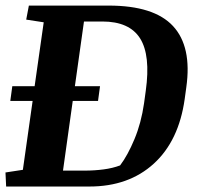

<svg xmlns="http://www.w3.org/2000/svg" viewBox="-20 -681 742 701"><path d="M24.9 -366.2H106.4L139.6 -599.6L75.7 -609.4L85.4 -660.6H376.5Q542.5 -660.6 611.8 -585.7Q681.2 -510.7 660.2 -362.3L654.3 -319.3Q632.8 -166.5 541.3 -83.3Q449.7 0 306.6 0H2.4L0 -51.3L63.5 -61L99.1 -312.5H17.6ZM289.6 -58.1Q324.7 -58.1 358.2 -62.5Q391.6 -66.9 418.5 -77.1Q446.3 -113.8 470.9 -172.9Q495.6 -231.9 505.9 -303.7L512.2 -349.6Q530.3 -479 491.5 -540.8Q452.6 -602.5 353.5 -602.5H286.6L253.4 -366.2H345.2L337.9 -312.5H245.6L210 -58.1Z"/></svg>

Font: Noticia Text
Style: Bold Italic
Weight: 700
Italic angle: -8°
Designer: JM Sole
Foundry: JM Sole
Version: Version 1.003